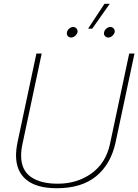

<svg xmlns="http://www.w3.org/2000/svg" viewBox="-20 -983 733 1018"><path d="M534 -963H562L469 -831H447ZM335 -812Q337 -823 347 -831.5Q357 -840 368 -840Q379 -840 386 -831.5Q393 -823 391 -812Q388 -801 378 -792.5Q368 -784 357 -784Q346 -784 339 -792.5Q332 -801 335 -812ZM532 -812Q534 -823 544 -831.5Q554 -840 565 -840Q576 -840 583 -831.5Q590 -823 588 -812Q585 -801 575 -792.5Q565 -784 554 -784Q543 -784 536 -792.5Q529 -801 532 -812ZM65 -159Q65 -189 73 -229L173 -699H201L99 -219Q92 -188 92 -158Q92 -82 143 -45.5Q194 -9 286 -9Q389 -9 465 -63.5Q541 -118 563 -219L665 -699H693L593 -229Q568 -113 490.5 -49Q413 15 281 15Q174 15 119.5 -30Q65 -75 65 -159Z"/></svg>

Font: Prompt Thin
Style: Italic
Weight: 250
Italic angle: -12°
Designer: Katatrad Team
Foundry: CadsonDemak
Version: Version 1.001